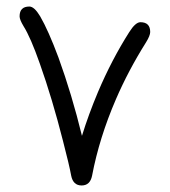

<svg xmlns="http://www.w3.org/2000/svg" viewBox="-20 -680 520 588"><path d="M198 -142Q192 -175 173 -248Q140 -378 102 -485Q74 -565 52 -600Q40 -620 40 -630Q40 -660 70 -660Q85 -660 103 -630Q128 -587 159 -504Q200 -391 231 -264Q251 -329 280 -398Q322 -497 376 -582Q395 -612 410 -612Q440 -612 440 -582Q440 -571 427 -550Q373 -464 335 -376Q284 -258 262 -142Q256 -112 230 -112Q204 -112 198 -142Z"/></svg>

Font: Pecita
Style: Book
Weight: 400
Width: 7
Version: Version 4.3